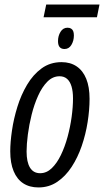

<svg xmlns="http://www.w3.org/2000/svg" viewBox="-20 -820 460 850"><path d="M150.4 9.8Q110.8 9.8 83 -8.3Q55.2 -26.4 40.3 -62.3Q25.4 -98.1 25.4 -150.4Q25.4 -190.4 33 -242.2Q40.5 -293.9 56.9 -346.9Q73.2 -399.9 99.9 -444.8Q126.5 -489.7 164.3 -517.3Q202.1 -544.9 252.4 -544.9Q291.5 -544.9 319.3 -526.1Q347.2 -507.3 361.8 -471.2Q376.5 -435.1 376.5 -382.3Q376.5 -333.5 367.9 -279.3Q359.4 -225.1 341.8 -173.8Q324.2 -122.6 297.1 -81.1Q270 -39.6 233.4 -14.9Q196.8 9.8 150.4 9.8ZM157.7 -53.2Q186 -53.2 209 -75.2Q231.9 -97.2 249.5 -133.5Q267.1 -169.9 279.1 -213.9Q291 -257.8 297.1 -302.2Q303.2 -346.7 303.2 -384.3Q303.2 -415.5 296.6 -437.5Q290 -459.5 276.9 -470.9Q263.7 -482.4 243.7 -482.4Q213.4 -482.4 189.7 -458.5Q166 -434.6 148.7 -396Q131.3 -357.4 120.1 -312.5Q108.9 -267.6 103.3 -224.4Q97.7 -181.2 97.7 -149.4Q97.7 -102.5 112.8 -77.9Q127.9 -53.2 157.7 -53.2ZM172.9 -743.7 184.6 -799.8H420.4L409.2 -743.7ZM265.6 -603Q251.5 -603 244.1 -611.6Q236.8 -620.1 236.8 -638.2Q236.8 -661.1 248 -679.2Q259.3 -697.3 278.8 -697.3Q288.1 -697.3 294.4 -693.6Q300.8 -689.9 304 -682.4Q307.1 -674.8 307.1 -663.1Q307.1 -639.6 296.1 -621.3Q285.2 -603 265.6 -603Z"/></svg>

Font: Open Sans Condensed
Style: Italic
Weight: 400
Width: 3
Italic angle: -12°
Designer: Monotype Design Team
Foundry: Monotype Imaging Inc.
Version: Version 3.000